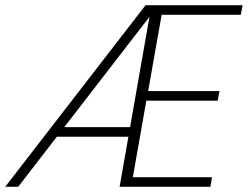

<svg xmlns="http://www.w3.org/2000/svg" viewBox="-30 -720 955 740"><path d="M-10 0 531 -700H905L898 -663H593L541 -369H816L809 -332H534L482 -37H787L781 0H431L546 -655L40 0ZM164 -193 190 -230H491L485 -193Z"/></svg>

Font: DM Sans 12pt ExtraLight
Style: Italic
Weight: 250
Italic angle: -10°
Version: Version 4.004;gftools[0.9.30]